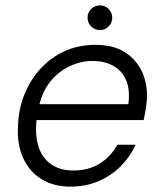

<svg xmlns="http://www.w3.org/2000/svg" viewBox="-20 -683 602 715"><path d="M242 12Q180 12 134.5 -16Q89 -44 66 -95Q43 -146 47 -214Q49 -279 72 -334Q95 -389 133.5 -430Q172 -471 223 -493.5Q274 -516 335 -516Q403 -516 446 -488Q489 -460 509.5 -414.5Q530 -369 527 -313Q526 -297 522.5 -275.5Q519 -254 515 -236H101L111 -295H458Q465 -348 450 -383.5Q435 -419 402.5 -437.5Q370 -456 324 -456Q280 -456 237.5 -435.5Q195 -415 164.5 -375.5Q134 -336 123 -276L118 -250Q109 -189 121.5 -143.5Q134 -98 168 -73Q202 -48 253 -48Q310 -48 351.5 -74Q393 -100 417 -144H485Q465 -100 430 -64.5Q395 -29 347.5 -8.5Q300 12 242 12ZM352 -571Q333 -571 319.5 -584.5Q306 -598 306 -617Q306 -636 319.5 -649.5Q333 -663 352 -663Q371 -663 384.5 -649.5Q398 -636 398 -617Q398 -598 384.5 -584.5Q371 -571 352 -571Z"/></svg>

Font: DM Sans Light
Style: Italic
Weight: 300
Italic angle: -10°
Designer: Colophon Foundry, Jonny Pinhorn
Foundry: Colophon Foundry
Version: Version 4.004;gftools[0.9.30]